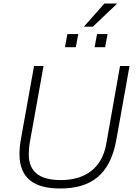

<svg xmlns="http://www.w3.org/2000/svg" viewBox="-20 -1062 780 1094"><path d="M458 -910H509L645 -1039V-1042H575ZM350 -793H412L426 -868H364ZM519 -793H579L593 -868H533ZM323 12C495 12 607 -63 643 -266L718 -686H664L585 -240C561 -104 465 -36 327 -36C211 -36 144 -78 144 -183C144 -200 146 -231 150 -251L228 -686H174L100 -274C94 -243 91 -209 91 -185C91 -42 179 12 323 12Z"/></svg>

Font: Archivo Thin
Style: Italic
Weight: 100
Italic angle: -10°
Designer: Hector Gatti
Foundry: Omnibus-Type
Version: Version 2.001